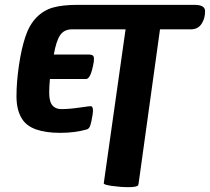

<svg xmlns="http://www.w3.org/2000/svg" viewBox="-20 -532 866 792"><path d="M782 -512Q826 -512 826 -486Q826 -455 811 -433Q796 -411 768 -411H640L552 223V224Q551 230 550 232Q545 240 511 240Q477 240 442 235Q407 230 408 224L498 -411H277Q245 -411 228.5 -387.5Q212 -364 202 -307H347Q365 -307 367 -296Q368 -289 367 -278Q355 -206 335 -206H186Q183 -178 183 -150.5Q183 -123 190 -107Q202 -82 234 -82Q266 -82 310 -88.5Q354 -95 356 -94Q367 -90 362 -59Q357 -28 352.5 -14.5Q348 -1 338 2Q288 16 229 16Q108 16 72 -40Q48 -76 48 -134.5Q48 -193 58 -261.5Q68 -330 84.5 -380Q101 -430 130.5 -460Q160 -490 199 -501Q238 -512 301 -512Z"/></svg>

Font: Chau Philomene One
Style: Italic
Weight: 400
Designer: Vicente Lamonaca
Foundry: TipoType
Version: Version 1.002